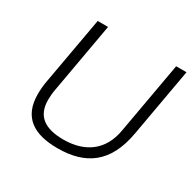

<svg xmlns="http://www.w3.org/2000/svg" viewBox="-152 -851 1043 1028"><g transform="rotate(30 369.0 -337.0)"><path d="M324 12C497 12 609 -65 644 -264L719 -686H655L576 -242C553 -110 461 -44 328 -44C215 -44 151 -86 151 -188C151 -204 153 -234 157 -252L234 -686H170L96 -272C90 -243 88 -210 88 -187C88 -44 177 12 324 12Z"/></g></svg>

Font: Archivo ExtraLight
Style: Italic
Weight: 200
Italic angle: -10°
Designer: Hector Gatti
Foundry: Omnibus-Type
Version: Version 2.001